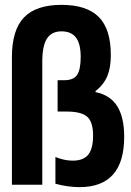

<svg xmlns="http://www.w3.org/2000/svg" viewBox="-20 -760 540 790"><path d="M307 10Q285 10 259 6.5Q233 3 208 -4V-114Q228 -106 245.5 -102.5Q263 -99 279 -99Q323 -99 343 -123.5Q363 -148 363 -202Q363 -258 339 -279.5Q315 -301 254 -301H217V-430H245Q282 -430 297 -451.5Q312 -473 312 -526Q312 -580 292.5 -605.5Q273 -631 233 -631Q192 -631 173 -601Q154 -571 154 -507V0H29V-525Q29 -636 78.5 -688Q128 -740 233 -740Q337 -740 386.5 -690Q436 -640 436 -534Q436 -481 421.5 -446.5Q407 -412 373 -385V-381Q433 -369 462 -323.5Q491 -278 491 -197Q491 10 307 10Z"/></svg>

Font: M PLUS Code Latin SemiBold
Style: Regular
Weight: 600
Designer: Coji Morishita
Foundry: UNDERFOREST DESIGN
Version: Version 1.002; ttfautohint (v1.8.3)